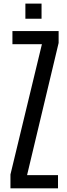

<svg xmlns="http://www.w3.org/2000/svg" viewBox="-20 -1029 366 1049"><path d="M37.1 0V-75.7L209 -787.6H47.9V-859.4H300.3V-794.4L127.9 -72.3H296.9V0ZM118.7 -926.8V-1009.3H207V-926.8Z"/></svg>

Font: AntonioLight
Style: Regular
Weight: 300
Designer: Vernon Adams
Foundry: Vernon Adams
Version: Version 1.002